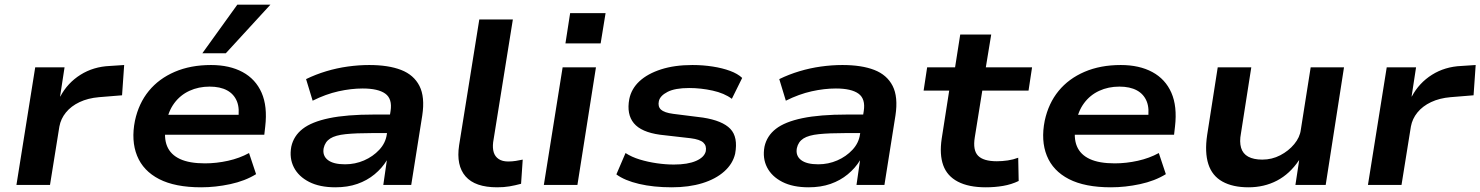

<svg xmlns="http://www.w3.org/2000/svg" viewBox="-20 -788 6307 818"><path d="M50 0 130 -501H255L236 -377H237Q268 -435 323 -469.5Q378 -504 448 -507L509 -511L500 -382L402 -374Q355 -370 319 -353Q283 -336 261 -309Q239 -282 233 -249L193 0Z M837 10Q726 10 658 -25Q590 -60 564 -124.5Q538 -189 555 -274Q571 -348 614 -400.5Q657 -453 724.5 -482Q792 -511 879 -511Q958 -511 1013.5 -481Q1069 -451 1094.5 -393Q1120 -335 1110 -249L1106 -214H657L670 -299H1016L994 -277Q1002 -325 989.5 -356Q977 -387 947.5 -403Q918 -419 873 -419Q826 -419 787 -401Q748 -383 722.5 -348.5Q697 -314 689 -266L687 -255Q677 -201 692 -165Q707 -129 747 -110.5Q787 -92 853 -92Q902 -92 951.5 -103Q1001 -114 1041 -136L1071 -46Q1024 -17 961 -3.5Q898 10 837 10ZM842 -561 991 -768H1132L942 -561Z M1409 10Q1342 10 1297 -13Q1252 -36 1232 -75Q1212 -114 1221 -163Q1231 -209 1269.5 -239Q1308 -269 1382.5 -284.5Q1457 -300 1573 -300H1662L1651 -221H1565Q1497 -221 1453 -216.5Q1409 -212 1387 -198Q1365 -184 1359 -157Q1353 -125 1376.5 -106.5Q1400 -88 1450 -88Q1493 -88 1531 -104.5Q1569 -121 1596 -150Q1623 -179 1628 -216L1644 -315Q1652 -367 1621.5 -389Q1591 -411 1525 -411Q1476 -411 1422 -399Q1368 -387 1312 -359L1284 -451Q1325 -471 1370 -484.5Q1415 -498 1461.5 -504.5Q1508 -511 1553 -511Q1635 -511 1689 -490Q1743 -469 1767 -422Q1791 -375 1779 -296L1732 0H1613L1628 -104V-105Q1608 -72 1576 -45.5Q1544 -19 1502.5 -4.5Q1461 10 1409 10Z M2098 10Q2004 10 1963.5 -36.5Q1923 -83 1936 -169L2022 -705H2165L2081 -182Q2078 -157 2083.5 -139Q2089 -121 2104.5 -110.5Q2120 -100 2145 -100Q2162 -100 2177.5 -102.5Q2193 -105 2207 -108L2200 -5Q2174 2 2150.5 6Q2127 10 2098 10Z M2389 -603 2409 -732H2560L2539 -603ZM2297 0 2377 -501H2519L2440 0Z M2842 10Q2764 10 2702.5 -4.5Q2641 -19 2606 -45L2645 -136Q2671 -119 2705.5 -108.5Q2740 -98 2778 -92.5Q2816 -87 2851 -87Q2910 -87 2945.5 -102.5Q2981 -118 2987 -144Q2991 -167 2976.5 -180.5Q2962 -194 2923 -199L2792 -214Q2712 -225 2680.5 -263Q2649 -301 2661 -366Q2670 -410 2704.5 -442Q2739 -474 2796.5 -492.5Q2854 -511 2930 -511Q2975 -511 3016.5 -504.5Q3058 -498 3090.5 -486Q3123 -474 3142 -456L3098 -367Q3066 -391 3016 -402Q2966 -413 2916 -413Q2856 -413 2824 -396.5Q2792 -380 2787 -357Q2782 -334 2796 -321Q2810 -308 2848 -303L2975 -287Q3058 -274 3091.5 -239Q3125 -204 3112 -133Q3102 -90 3065.5 -57.5Q3029 -25 2972 -7.5Q2915 10 2842 10Z M3425 10Q3358 10 3313 -13Q3268 -36 3248 -75Q3228 -114 3237 -163Q3247 -209 3285.5 -239Q3324 -269 3398.5 -284.5Q3473 -300 3589 -300H3678L3667 -221H3581Q3513 -221 3469 -216.5Q3425 -212 3403 -198Q3381 -184 3375 -157Q3369 -125 3392.5 -106.5Q3416 -88 3466 -88Q3509 -88 3547 -104.5Q3585 -121 3612 -150Q3639 -179 3644 -216L3660 -315Q3668 -367 3637.5 -389Q3607 -411 3541 -411Q3492 -411 3438 -399Q3384 -387 3328 -359L3300 -451Q3341 -471 3386 -484.5Q3431 -498 3477.5 -504.5Q3524 -511 3569 -511Q3651 -511 3705 -490Q3759 -469 3783 -422Q3807 -375 3795 -296L3748 0H3629L3644 -104V-105Q3624 -72 3592 -45.5Q3560 -19 3518.5 -4.5Q3477 10 3425 10Z M4180 10Q4107 10 4061 -14Q4015 -38 3998.5 -84Q3982 -130 3992 -197L4024 -402H3915L3930 -501H4049L4071 -641H4203L4180 -501H4377L4362 -402H4165L4133 -203Q4124 -148 4147 -124.5Q4170 -101 4227 -101Q4250 -101 4273.5 -104.5Q4297 -108 4318 -116L4320 -17Q4289 -2 4253.5 4Q4218 10 4180 10Z M4713 10Q4602 10 4534 -25Q4466 -60 4440 -124.5Q4414 -189 4431 -274Q4447 -348 4490 -400.5Q4533 -453 4600.5 -482Q4668 -511 4755 -511Q4834 -511 4889.5 -481Q4945 -451 4970.5 -393Q4996 -335 4986 -249L4982 -214H4533L4546 -299H4892L4870 -277Q4878 -325 4865.5 -356Q4853 -387 4823.5 -403Q4794 -419 4749 -419Q4702 -419 4663 -401Q4624 -383 4598.5 -348.5Q4573 -314 4565 -266L4563 -255Q4553 -201 4568 -165Q4583 -129 4623 -110.5Q4663 -92 4729 -92Q4778 -92 4827.5 -103Q4877 -114 4917 -136L4947 -46Q4900 -17 4837 -3.5Q4774 10 4713 10Z M5299 10Q5232 10 5188 -14.5Q5144 -39 5128 -89Q5112 -139 5123 -213L5168 -501H5311L5267 -220Q5260 -184 5267.5 -158.5Q5275 -133 5298 -120.5Q5321 -108 5358 -108Q5399 -108 5434.5 -126.5Q5470 -145 5494 -174Q5518 -203 5522 -235L5564 -501H5706L5628 0H5499L5515 -105H5514Q5475 -47 5420.5 -18.5Q5366 10 5299 10Z M5808 0 5888 -501H6013L5994 -377H5995Q6026 -435 6081 -469.5Q6136 -504 6206 -507L6267 -511L6258 -382L6160 -374Q6113 -370 6077 -353Q6041 -336 6019 -309Q5997 -282 5991 -249L5951 0Z"/></svg>

Font: Nunito Sans 7pt SemiExpanded
Style: Bold Italic
Weight: 700
Width: 6
Italic angle: -9°
Designer: Vernon Adams
Foundry: Vernon Adams
Version: Version 3.101;gftools[0.9.27]